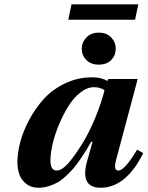

<svg xmlns="http://www.w3.org/2000/svg" viewBox="-20 -862 687 894"><path d="M297.9 -770 313 -841.8H624L608.9 -770ZM214.8 -115.2Q214.8 -67.9 244.1 -67.9Q267.1 -67.9 295.7 -99.4Q324.2 -130.9 363.8 -193.8Q397.9 -250 425 -316.9Q452.1 -383.8 466.8 -441.9Q445.3 -456.1 418 -456.1Q385.7 -456.1 353.8 -430.9Q321.8 -405.8 297.6 -366.2Q273.4 -326.7 254.2 -280.8Q234.9 -234.9 224.9 -190.9Q214.8 -147 214.8 -115.2ZM61 -107.9Q61 -148.9 74 -199.2Q86.9 -249.5 115.5 -303.2Q144 -356.9 183.6 -400.9Q223.1 -444.8 282.2 -473.4Q341.3 -502 409.2 -502Q452.6 -502 480 -484.9L483.9 -494.1H621.1L520 -115.2Q507.8 -67.9 530.8 -67.9Q547.4 -67.9 571.8 -97.2Q596.2 -126.5 618.2 -165L647 -148.9Q566.4 12.2 448.2 12.2Q350.6 12.2 386.2 -113.8L411.1 -202.1H404.8Q389.6 -176.3 380.4 -161.1Q371.1 -146 353.8 -120.4Q336.4 -94.7 323 -79.1Q309.6 -63.5 289.3 -44.2Q269 -24.9 250.2 -13.9Q231.4 -2.9 207.8 4.6Q184.1 12.2 159.2 12.2Q125.5 12.2 102.5 -5.6Q79.6 -23.4 70.3 -49.6Q61 -75.7 61 -107.9ZM439.9 -710Q476.6 -710 497.8 -687.7Q519 -665.5 519 -634.8Q519 -604.5 498 -582.8Q477.1 -561 439.9 -561Q403.3 -561 382.1 -582.8Q360.8 -604.5 360.8 -634.8Q360.8 -665 382.3 -687.5Q403.8 -710 439.9 -710Z"/></svg>

Font: Linguistics Pro
Style: Bold Italic
Weight: 700
Italic angle: -12°
Designer: Stefan Peev, Context Ltd
Foundry: Stefan Peev, Context Ltd
Version: Version 001.000